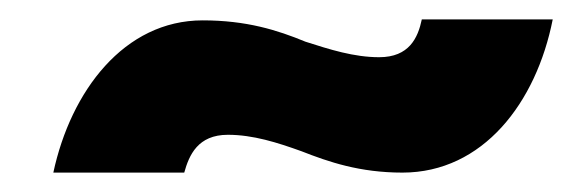

<svg xmlns="http://www.w3.org/2000/svg" viewBox="-20 -427 606 198"><path d="M35 -249H170C175 -267 184 -288 215 -288C241 -288 266 -280 291 -271C319 -260 351 -249 395 -249C478 -249 533 -321 550 -407H415C411 -388 402 -368 371 -368C345 -368 320 -376 295 -384C266 -396 234 -406 189 -406C108 -406 53 -333 35 -249Z"/></svg>

Font: Fixel Display 20240404 ExBold
Style: Italic
Weight: 800
Italic angle: -10°
Designer: AlfaBravo + MacPaw
Foundry: Kyrylo Tkachov, Marchela Mozhyna, Serhii Makarenko, Maria Weinstein, Zakhar Kryvoshyya
Version: Version 1.211;Glyphs 3.2 (3225)